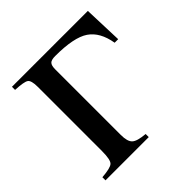

<svg xmlns="http://www.w3.org/2000/svg" viewBox="-130 -552 653 653"><g transform="rotate(-45 197.0 -225.0)"><path d="M387 -309H370Q360 -369 322.5 -394.5Q285 -420 195 -420Q176 -420 169.5 -413Q163 -406 163 -388V-72Q163 -41 175 -29.5Q187 -18 225 -15V0H17V-15Q58 -18 68.5 -27.5Q79 -37 79 -79V-388Q79 -419 68.5 -426Q58 -433 17 -435V-450H382Z"/></g></svg>

Font: STIX Math
Style: Regular
Weight: 400
Designer: MicroPress Inc., with final additions and corrections provided by Coen Hoffman, Elsevier (retired)
Version: Version 1.1.1